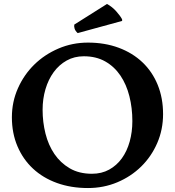

<svg xmlns="http://www.w3.org/2000/svg" viewBox="-20 -937 883 969"><path d="M40 -345Q40 -423 70.5 -491.5Q101 -560 153 -611Q205 -662 275 -692Q345 -722 424 -722Q509 -722 579 -696Q649 -670 699 -622.5Q749 -575 776 -508.5Q803 -442 803 -361Q803 -283 773.5 -215Q744 -147 692.5 -96.5Q641 -46 572 -17Q503 12 424 12Q338 12 267.5 -13.5Q197 -39 146.5 -86Q96 -133 68 -199Q40 -265 40 -345ZM444 -60Q493 -60 531 -81Q569 -102 595 -138Q621 -174 634.5 -222.5Q648 -271 648 -326Q648 -392 633 -451.5Q618 -511 587.5 -556Q557 -601 511 -627Q465 -653 403 -653Q355 -653 316.5 -631.5Q278 -610 251 -573Q224 -536 209.5 -487Q195 -438 195 -383Q195 -321 209.5 -263Q224 -205 254.5 -160Q285 -115 332 -87.5Q379 -60 444 -60ZM520 -917Q546 -903 566.5 -880Q587 -857 596 -840Q598 -833 595 -831L372 -770Q360 -781 356.5 -792.5Q353 -804 355 -813Z"/></svg>

Font: Lusitana
Style: Bold
Weight: 700
Designer: Ana Paula Megda
Foundry: Ana Paula Megda
Version: Version 1.000; ttfautohint (v1.1) -l 8 -r 50 -G 200 -x 14 -D